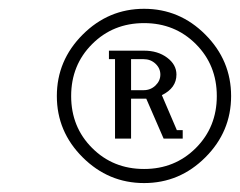

<svg xmlns="http://www.w3.org/2000/svg" viewBox="-20 -616 540 432"><path d="M166 -262Q107.9 -319.8 107.9 -399.9Q107.9 -480 166 -538.1Q224.1 -596.2 304.2 -596.2Q384.3 -596.2 442.1 -538.1Q500 -480 500 -399.9Q500 -319.8 442.1 -262Q384.3 -204.1 304.2 -204.1Q224.1 -204.1 166 -262ZM304.2 -235.8Q373.5 -235.8 420.7 -283Q467.8 -330.1 467.8 -399.9Q467.8 -469.7 420.7 -516.8Q373.5 -564 304.2 -564Q234.4 -564 187.3 -516.8Q140.1 -469.7 140.1 -399.9Q140.1 -330.1 187.3 -283Q234.4 -235.8 304.2 -235.8ZM225.1 -482.9V-502H304.2Q335 -502 356 -486.3Q377 -470.7 377 -448.2Q377 -418 344.2 -401.9L377.9 -323.2H391.1V-304.2H348.1L309.1 -394H274.9V-304.2H238.8V-482.9ZM274.9 -413.1H303.2Q318.8 -413.1 329.8 -423.6Q340.8 -434.1 340.8 -448.2Q340.8 -462.4 329.8 -472.7Q318.8 -482.9 303.2 -482.9H274.9Z"/></svg>

Font: Gawaa
Style: Italic
Weight: 400
Designer: T. Christopher White
Version: Version 1.0